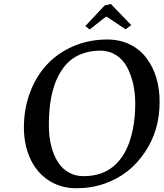

<svg xmlns="http://www.w3.org/2000/svg" viewBox="-20 -957 845 992"><path d="M637.2 -608.9Q615.7 -649.4 579.6 -672.4Q543.5 -695.3 498 -695.3Q451.2 -695.3 410.9 -681.6Q370.6 -668 342.8 -644.5Q316.9 -622.6 296.1 -590.1Q275.4 -557.6 263.2 -522.9Q240.2 -458 234.9 -378.9Q232.4 -343.3 232.4 -312.5Q232.4 -224.1 258.8 -159.7Q288.1 -87.4 344.2 -61.5Q374 -46.9 412.1 -46.9Q505.9 -46.9 566.4 -97.7Q618.7 -141.6 647 -218.3Q669.9 -283.2 676.3 -358.9Q678.7 -394 678.7 -421.9Q678.7 -528.8 637.2 -608.9ZM735.8 -658.2Q804.7 -567.4 804.7 -430.7Q804.7 -283.7 729.5 -171.9Q650.4 -53.2 520.5 -8.3Q452.1 15.6 374 15.6Q293 15.6 230.5 -25.6Q168 -66.9 135.7 -138.7Q103.5 -210 103.5 -298.8Q103.5 -394.5 134.8 -478.5Q166 -562.5 222.7 -623.5Q279.8 -684.6 360.6 -718.8Q441.4 -752.9 534.2 -752.9Q597.7 -752.9 649.7 -728Q701.7 -703.1 735.8 -658.2ZM552.7 -936.5 658.2 -827.1 628.9 -805.7 532.2 -870.1H526.4L443.4 -804.7L420.9 -822.3L520.5 -928.7Z"/></svg>

Font: Neuton
Style: Italic
Weight: 400
Italic angle: -9°
Designer: Brian M Zick
Version: Version 1.32